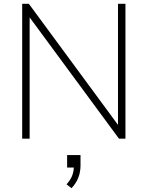

<svg xmlns="http://www.w3.org/2000/svg" viewBox="-20 -725 772 1004"><path d="M96 0V-705H131L597 -72V-705H636V0H602L135 -634V0ZM354 259 328 239Q349 215 357 194.5Q365 174 366 151H331V86H401V140Q401 210 354 259Z"/></svg>

Font: Nunito Sans ExtraLight
Style: Regular
Weight: 200
Designer: Vernon Adams
Foundry: Vernon Adams
Version: Version 3.006; ttfautohint (v1.8.3)